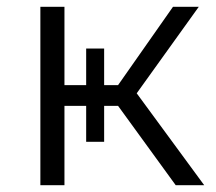

<svg xmlns="http://www.w3.org/2000/svg" viewBox="-20 -546 637 566"><path d="M498 0H582L383 -271L566 -526H490L328 -295H287V-403H234V-295H170V-526H99V0H170V-234H234V-128H287V-234H328Z"/></svg>

Font: Chess Sans
Style: Regular
Weight: 400
Designer: Wolf Bōese
Foundry: Wolf Bōese
Version: Version 7.223;Glyphs 3.3 (3306)